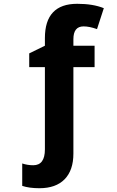

<svg xmlns="http://www.w3.org/2000/svg" viewBox="-20 -744 611 1004"><path d="M214.8 -544.9Q214.8 -724.1 383.8 -724.1Q466.8 -724.1 522.9 -701.2L487.3 -591.8Q447.3 -606 417 -606Q363.8 -606 363.8 -539.1V-504.9H474.6V-393.1H363.8V59.1Q363.8 146.5 317.9 193.4Q272 240.2 186 240.2Q132.8 240.2 96.2 228V110.8Q124 120.1 153.8 120.1Q214.8 120.1 214.8 37.1V-393.1H132.8V-464.8L214.8 -504.9Z"/></svg>

Font: OpenSansHebrew-Bold
Style: Bold
Weight: 700
Foundry: Ascender Corporation, Yanek Iontef
Version: Version 2.001;PS 002.001;hotconv 1.0.70;makeotf.lib2.5.58329